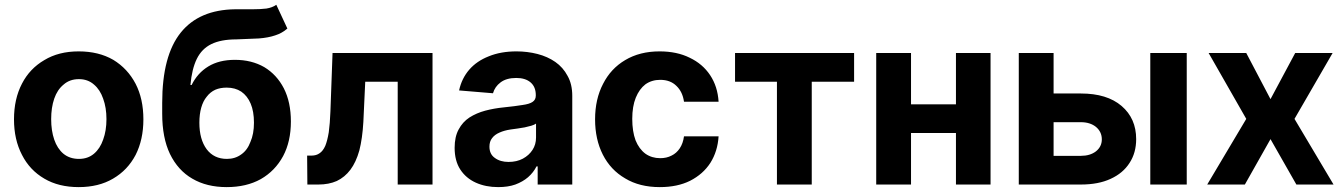

<svg xmlns="http://www.w3.org/2000/svg" viewBox="-20 -766 5581 797"><path d="M306.6 10.7Q223.6 10.7 164.1 -24.4Q103.5 -59.6 71.3 -123Q38.1 -186.5 38.1 -270.5Q38.1 -355.5 71.3 -418.9Q103.5 -481.4 164.1 -516.6Q223.6 -552.7 306.6 -552.7Q389.6 -552.7 450.2 -517.6Q509.8 -481.4 543 -418Q575.2 -355.5 575.2 -270.5Q575.2 -186.5 543 -123Q509.8 -59.6 449.2 -24.4Q389.6 10.7 306.6 10.7ZM307.6 -106.4Q344.7 -106.4 370.1 -127.9Q395.5 -149.4 408.2 -186.5Q421.9 -223.6 421.9 -271.5Q421.9 -319.3 408.2 -356.4Q395.5 -393.6 370.1 -415Q344.7 -437.5 307.6 -437.5Q269.5 -437.5 244.1 -415Q217.8 -393.6 205.1 -356.4Q192.4 -319.3 192.4 -271.5Q192.4 -223.6 205.1 -186.5Q217.8 -149.4 243.2 -127.9Q269.5 -106.4 307.6 -106.4Z M1127 -746.1Q1138.7 -720.7 1172.9 -647.5Q1150.4 -627.9 1122.1 -619.1Q1093.8 -609.4 1054.7 -606.4Q1016.6 -604.5 960.9 -602.5Q897.5 -602.5 857.4 -583Q817.4 -563.5 796.9 -521.5Q776.4 -479.5 770.5 -413.1Q772.5 -413.1 775.4 -413.1Q799.8 -462.9 844.7 -490.2Q889.6 -517.6 955.1 -517.6Q1024.4 -517.6 1077.1 -487.3Q1128.9 -456.1 1158.2 -399.4Q1187.5 -341.8 1187.5 -261.7Q1187.5 -178.7 1155.3 -118.2Q1122.1 -56.6 1062.5 -22.5Q1002.9 10.7 920.9 10.7Q837.9 10.7 778.3 -24.4Q718.8 -58.6 685.5 -127Q653.3 -194.3 653.3 -293.9Q653.3 -308.6 653.3 -338.9Q653.3 -535.2 730.5 -630.9Q806.6 -725.6 956.1 -727.5Q996.1 -727.5 1028.3 -727.5Q1061.5 -727.5 1085.9 -730.5Q1110.4 -734.4 1127 -746.1ZM921.9 -106.4Q956.1 -106.4 981.4 -125Q1006.8 -142.6 1019.5 -176.8Q1034.2 -210 1034.2 -256.8Q1034.2 -303.7 1020.5 -335.9Q1006.8 -368.2 981.4 -385.7Q956.1 -402.3 920.9 -402.3Q894.5 -402.3 874 -393.6Q852.5 -383.8 837.9 -364.3Q823.2 -346.7 815.4 -319.3Q807.6 -292 807.6 -256.8Q807.6 -187.5 837.9 -146.5Q868.2 -106.4 921.9 -106.4Z M1255.9 0Q1255.9 -30.3 1254.9 -120.1Q1259.8 -120.1 1273.4 -120.1Q1293 -120.1 1306.6 -129.9Q1320.3 -138.7 1330.1 -160.2Q1338.9 -181.6 1344.7 -216.8Q1349.6 -252 1351.6 -303.7Q1354.5 -384.8 1360.4 -545.9Q1463.9 -545.9 1775.4 -545.9Q1775.4 -409.2 1775.4 0Q1739.3 0 1630.9 0Q1630.9 -106.4 1630.9 -426.8Q1597.7 -426.8 1496.1 -426.8Q1494.1 -384.8 1488.3 -259.8Q1484.4 -191.4 1471.7 -141.6Q1458 -92.8 1434.6 -61.5Q1411.1 -30.3 1377.9 -14.6Q1344.7 0 1301.8 0Q1286.1 0 1255.9 0Z M2047.9 10.7Q1996.1 10.7 1955.1 -7.8Q1914.1 -26.4 1890.6 -62.5Q1867.2 -98.6 1867.2 -152.3Q1867.2 -198.2 1883.8 -228.5Q1900.4 -259.8 1928.7 -278.3Q1958 -296.9 1994.1 -306.6Q2031.2 -316.4 2071.3 -320.3Q2119.1 -325.2 2148.4 -330.1Q2177.7 -334 2190.4 -342.8Q2204.1 -351.6 2204.1 -369.1Q2204.1 -370.1 2204.1 -371.1Q2204.1 -405.3 2182.6 -423.8Q2161.1 -442.4 2123 -442.4Q2082 -442.4 2057.6 -423.8Q2034.2 -406.2 2026.4 -378.9Q1979.5 -382.8 1885.7 -390.6Q1896.5 -440.4 1927.7 -476.6Q1959 -512.7 2008.8 -532.2Q2058.6 -552.7 2124 -552.7Q2168.9 -552.7 2210.9 -542Q2252.9 -531.2 2285.2 -508.8Q2317.4 -486.3 2335.9 -451.2Q2355.5 -417 2355.5 -368.2Q2355.5 -245.1 2355.5 0Q2319.3 0 2211.9 0Q2211.9 -18.6 2211.9 -75.2Q2210.9 -75.2 2207 -75.2Q2194.3 -49.8 2171.9 -30.3Q2150.4 -11.7 2119.1 0Q2088.9 10.7 2047.9 10.7ZM2090.8 -93.8Q2125 -93.8 2150.4 -107.4Q2175.8 -121.1 2190.4 -143.6Q2205.1 -166 2205.1 -195.3Q2205.1 -213.9 2205.1 -252.9Q2198.2 -248 2185.5 -244.1Q2172.9 -241.2 2158.2 -237.3Q2142.6 -234.4 2127.9 -232.4Q2112.3 -230.5 2099.6 -228.5Q2073.2 -224.6 2053.7 -215.8Q2033.2 -207 2022.5 -192.4Q2011.7 -178.7 2011.7 -157.2Q2011.7 -126 2034.2 -110.4Q2056.6 -93.8 2090.8 -93.8Z M2718.8 10.7Q2634.8 10.7 2575.2 -25.4Q2514.6 -60.5 2482.4 -124Q2450.2 -187.5 2450.2 -270.5Q2450.2 -354.5 2483.4 -418Q2515.6 -481.4 2575.2 -516.6Q2635.7 -552.7 2717.8 -552.7Q2790 -552.7 2842.8 -526.4Q2896.5 -501 2927.7 -454.1Q2959 -407.2 2962.9 -343.8Q2915 -343.8 2819.3 -343.8Q2813.5 -384.8 2788.1 -409.2Q2762.7 -434.6 2720.7 -434.6Q2685.5 -434.6 2659.2 -416Q2633.8 -396.5 2619.1 -360.4Q2604.5 -324.2 2604.5 -272.5Q2604.5 -220.7 2618.2 -183.6Q2632.8 -147.5 2659.2 -127.9Q2685.5 -109.4 2720.7 -109.4Q2747.1 -109.4 2767.6 -120.1Q2788.1 -129.9 2801.8 -150.4Q2815.4 -170.9 2819.3 -200.2Q2867.2 -200.2 2962.9 -200.2Q2959 -137.7 2928.7 -89.8Q2898.4 -43 2844.7 -15.6Q2792 10.7 2718.8 10.7Z M3031.2 -426.8Q3031.2 -456.1 3031.2 -545.9Q3154.3 -545.9 3525.4 -545.9Q3525.4 -515.6 3525.4 -426.8Q3481.4 -426.8 3349.6 -426.8Q3349.6 -320.3 3349.6 0Q3313.5 0 3205.1 0Q3205.1 -106.4 3205.1 -426.8Q3162.1 -426.8 3031.2 -426.8Z M3997.1 -333Q3997.1 -303.7 3997.1 -213.9Q3925.8 -213.9 3711.9 -213.9Q3711.9 -244.1 3711.9 -333Q3783.2 -333 3997.1 -333ZM3761.7 -545.9Q3761.7 -409.2 3761.7 0Q3725.6 0 3617.2 0Q3617.2 -136.7 3617.2 -545.9Q3653.3 -545.9 3761.7 -545.9ZM4091.8 -545.9Q4091.8 -409.2 4091.8 0Q4055.7 0 3948.2 0Q3948.2 -136.7 3948.2 -545.9Q3983.4 -545.9 4091.8 -545.9Z M4303.7 -377.9Q4344.7 -377.9 4466.8 -377.9Q4575.2 -377.9 4635.7 -326.2Q4696.3 -274.4 4696.3 -188.5Q4696.3 -131.8 4668.9 -89.8Q4641.6 -46.9 4589.8 -23.4Q4539.1 0 4466.8 0Q4380.9 0 4209 0Q4209 -136.7 4209 -545.9Q4245.1 -545.9 4353.5 -545.9Q4353.5 -438.5 4353.5 -119.1Q4381.8 -119.1 4466.8 -119.1Q4504.9 -119.1 4529.3 -137.7Q4553.7 -157.2 4553.7 -187.5Q4553.7 -218.8 4529.3 -239.3Q4504.9 -258.8 4466.8 -258.8Q4412.1 -258.8 4303.7 -258.8Q4303.7 -289.1 4303.7 -377.9ZM4754.9 0Q4754.9 -136.7 4754.9 -545.9Q4793 -545.9 4906.2 -545.9Q4906.2 -409.2 4906.2 0Q4868.2 0 4754.9 0Z M5153.3 -545.9Q5178.7 -498 5253.9 -354.5Q5279.3 -402.3 5356.4 -545.9Q5395.5 -545.9 5511.7 -545.9Q5471.7 -477.5 5353.5 -272.5Q5394.5 -204.1 5515.6 0Q5477.5 0 5361.3 0Q5334 -46.9 5253.9 -188.5Q5227.5 -141.6 5147.5 0Q5108.4 0 4991.2 0Q5032.2 -68.4 5153.3 -272.5Q5114.3 -340.8 4997.1 -545.9Q5036.1 -545.9 5153.3 -545.9Z"/></svg>

Font: DeepSea
Style: Bold
Weight: 700
Designer: Stem
Version: Version 3.019;git-0a5106e0b